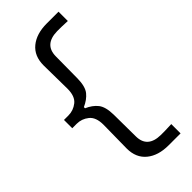

<svg xmlns="http://www.w3.org/2000/svg" viewBox="-290 -858 1033 1033"><g transform="rotate(-45 227.0 -341.5)"><path d="M315.4 122.1Q236.8 122.1 190.2 83.7Q143.6 45.4 143.6 -25.4Q143.6 -70.3 144.8 -114.7Q146 -159.2 146 -204.1Q146 -261.2 115.7 -285.4Q85.4 -309.6 47.4 -309.6H13.7V-372.6H47.4Q85.4 -372.6 115.7 -396.5Q146 -420.4 146 -477.5Q146 -522.5 144.8 -567.6Q143.6 -612.8 143.6 -657.7Q143.6 -729 190.2 -767.1Q236.8 -805.2 315.4 -805.2H404.8V-734.4Q379.9 -735.8 359.6 -736.1Q339.4 -736.3 325.2 -736.3Q225.6 -734.4 224.6 -646L223.1 -479Q222.2 -418 199.7 -390.4Q177.2 -362.8 138.2 -345.7V-336.9Q177.2 -320.3 199.7 -292.2Q222.2 -264.2 223.1 -203.1L224.6 -36.1Q225.6 51.8 325.2 53.2Q338.9 53.2 359.1 53Q379.4 52.7 406.2 51.3V122.1Z"/></g></svg>

Font: Pinar DS2-Regular
Style: Regular
Weight: 400
Designer: Amin Abedi
Version: Version 2.000